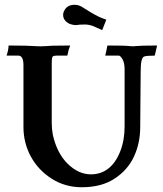

<svg xmlns="http://www.w3.org/2000/svg" viewBox="-20 -767 679 799"><path d="M320.3 12.2Q251 12.2 195.3 -23.2Q139.6 -58.6 108.6 -115.2Q77.6 -171.9 77.6 -238.8V-495.6Q77.6 -535.6 56.2 -535.6H7.3Q15.6 -559.6 15.6 -577.6Q95.2 -577.6 133.3 -574.7Q140.1 -574.2 149.9 -574.2Q163.6 -574.2 173.3 -575.2Q183.1 -576.2 200.2 -576.9Q217.3 -577.6 272 -577.6Q265.1 -561 260.3 -535.6H216.8Q204.1 -535.6 199.7 -532.2Q195.3 -528.8 195.3 -502V-254.9Q195.3 -231.4 199.7 -207Q216.8 -129.4 261.7 -85.4Q306.6 -41.5 358.4 -41.5Q400.4 -41.5 431.2 -65.9Q461.9 -90.3 480.2 -136.7Q498.5 -183.1 498.5 -240.7V-479Q498.5 -505.4 489.7 -520.5Q481 -535.6 474.1 -535.6H418Q421.4 -551.8 422.9 -557.1Q424.3 -562.5 426.8 -577.6Q501 -577.6 519.5 -575.2Q528.8 -574.2 535.2 -574.2Q539.1 -574.2 543.5 -575.2Q568.4 -577.6 633.8 -577.6L624 -535.6Q589.8 -535.6 579.6 -531.7Q565.4 -526.9 565.4 -469.7L563.5 -238.8Q563.5 -171.4 537.4 -115.2Q511.2 -59.1 456.5 -23.4Q401.9 12.2 320.3 12.2ZM405.3 -641.6 368.2 -658.2Q350.6 -665 333 -665Q309.1 -665 297.4 -662.6Q283.2 -662.6 269 -668Q242.7 -681.2 242.7 -705.1Q242.7 -711.4 245.1 -717.8Q256.8 -747.1 290.5 -747.1Q302.2 -747.1 312.5 -742.7L317.9 -740.2Q364.7 -710 392.6 -696.8Q398.9 -694.3 401.4 -692.9L422.4 -685.1Z"/></svg>

Font: Quaaykop
Style: Bold
Weight: 700
Designer: Tup Wanders
Foundry: Free font, DO NOT SELL
Version: Version 1.00;July 31, 2023;FontCreator 11.5.0.2430 64-bit